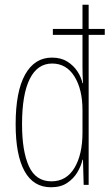

<svg xmlns="http://www.w3.org/2000/svg" viewBox="-20 -780 474 810"><path d="M195 10Q121 10 83.5 -58Q46 -126 46 -256Q46 -394 86 -465.5Q126 -537 199 -537Q237 -537 263.5 -520.5Q290 -504 306.5 -479Q323 -454 328 -429H330Q329 -448 328.5 -464.5Q328 -481 328 -497V-633H203V-658H328V-760H354V-658H422V-633H354V0H333L330 -106H328Q322 -79 306 -52.5Q290 -26 263 -8Q236 10 195 10ZM197 -15Q260 -15 294 -71.5Q328 -128 328 -221V-315Q328 -403 294 -457.5Q260 -512 200 -512Q138 -512 105.5 -447Q73 -382 73 -256Q73 -142 102 -78.5Q131 -15 197 -15Z"/></svg>

Font: Noto Sans Hebrew ExtraCondensed Thin
Style: Regular
Weight: 100
Width: 2
Designer: Monotype Design Team
Foundry: Monotype Imaging Inc.
Version: Version 2.004; ttfautohint (v1.8.4.7-5d5b)